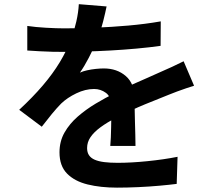

<svg xmlns="http://www.w3.org/2000/svg" viewBox="-20 -833 1040 912"><path d="M486.3 -802.4Q480.8 -774.5 470 -731.7Q459.1 -688.9 437.8 -634.9Q422.3 -598.1 401.7 -558.5Q381.2 -518.8 359.6 -488Q372.9 -494.3 393.1 -498.9Q413.3 -503.5 434.9 -505.7Q456.5 -507.9 473.1 -507.9Q535.7 -507.9 577.5 -471.8Q619.3 -435.6 619.3 -365.5Q619.3 -345.1 619.7 -316.3Q620.1 -287.5 621 -255.9Q621.8 -224.4 622.7 -194.1Q623.6 -163.7 623.6 -139.9H503.8Q505.6 -157.3 506.5 -180.6Q507.4 -203.9 507.9 -230Q508.4 -256.1 508.7 -280.5Q508.9 -304.9 508.9 -325.3Q508.7 -373.1 483.4 -391.7Q458.2 -410.3 426.8 -410.3Q385.3 -410.3 342.4 -389.6Q299.6 -369 270.5 -341.1Q248.8 -318.9 226.5 -291.8Q204.2 -264.6 178.4 -231.1L71.2 -311.4Q135.6 -371.1 183.3 -427Q231 -482.9 264.2 -537.9Q297.3 -593 318.1 -648Q333 -688.4 342.7 -731.6Q352.4 -774.7 354.4 -813.2ZM109.6 -709.8Q148.5 -704 198.1 -701.2Q247.6 -698.3 285.7 -698.3Q351.5 -698.3 430.2 -701.4Q508.8 -704.5 589.9 -711.6Q670.9 -718.7 743.6 -731.5L742.8 -615.2Q690 -607.8 628.5 -602.2Q566.9 -596.6 503.4 -593.1Q440 -589.6 382.1 -588.1Q324.3 -586.6 279 -586.6Q258.5 -586.6 229.3 -587.1Q200.1 -587.6 168.8 -589.5Q137.6 -591.4 109.6 -593.1ZM901.8 -425.8Q886.3 -421.2 864.7 -413.8Q843.1 -406.4 821.5 -398.5Q800 -390.6 782.9 -383.5Q734.5 -364.6 669 -337.6Q603.6 -310.7 533.5 -274.6Q488 -251.2 457.1 -228.3Q426.1 -205.4 409.9 -181.6Q393.7 -157.8 393.7 -129.8Q393.7 -109 402.8 -95.6Q411.8 -82.2 429.9 -74.3Q448.1 -66.4 475.3 -63Q502.4 -59.6 538.8 -59.6Q602.7 -59.6 680 -67.4Q757.4 -75.1 823.4 -88.2L819.3 40.5Q786.6 44.7 737.8 49.1Q688.9 53.5 636.3 55.9Q583.6 58.3 535.8 58.3Q457.7 58.3 396 43.1Q334.2 27.9 298.4 -8.6Q262.6 -45.1 262.6 -109.1Q262.6 -161.4 286.4 -203.4Q310.3 -245.3 349.2 -279.2Q388.1 -313 434.4 -340.8Q480.8 -368.5 525.6 -390.7Q572.2 -415.1 609.3 -432Q646.4 -448.8 678.7 -462.6Q711 -476.4 740.7 -490.3Q770 -503 797.2 -515.5Q824.4 -528 852.2 -542Z"/></svg>

Font: Noto Sans SC Thin
Style: Regular
Weight: 100
Designer: Ryoko NISHIZUKA 西塚涼子 (kana, bopomofo & ideographs); Paul D. Hunt (Latin, Greek & Cyrillic); Sandoll Communications 산돌커뮤니
Foundry: Adobe
Version: Version 2.004-H2;hotconv 1.0.118;makeotfexe 2.5.65603